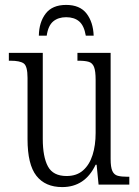

<svg xmlns="http://www.w3.org/2000/svg" viewBox="-20 -751 566 781"><path d="M233 10Q164 10 128 -36Q92 -82 92 -185V-434Q92 -482 76.5 -493Q61 -504 23 -504H16V-536H154V-186Q154 -113 175 -74Q196 -35 251 -35Q292 -35 318 -58Q344 -81 356.5 -120.5Q369 -160 369 -210V-426Q369 -462 362.5 -478.5Q356 -495 341 -499.5Q326 -504 300 -504H295V-536H430V-104Q430 -71 437 -55.5Q444 -40 459 -36Q474 -32 499 -32H506V0H381L373 -81H369Q326 10 233 10ZM138 -606Q139 -661 166 -696Q193 -731 249 -731Q305 -731 332 -696Q359 -661 361 -606H329Q322 -647 302 -664Q282 -681 249 -681Q217 -681 196.5 -664Q176 -647 170 -606Z"/></svg>

Font: Noto Serif Condensed Light
Style: Regular
Weight: 300
Width: 3
Designer: Monotype Design Team
Foundry: Monotype Imaging Inc.
Version: Version 2.013